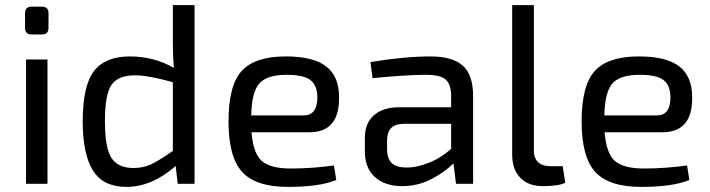

<svg xmlns="http://www.w3.org/2000/svg" viewBox="-20 -720 2781 752"><path d="M104 -694H144Q170 -694 170 -668V-611Q170 -585 144 -585H104Q78 -585 78 -611V-668Q78 -694 104 -694ZM166 0H82V-487H166Z M742 -700V0H676L668 -70Q575 12 475 12Q385 12 344.5 -51.5Q304 -115 304 -245Q304 -384 348 -441.5Q392 -499 488 -499Q583 -499 661 -454Q657 -498 657 -550V-700ZM657 -129V-398Q561 -425 508 -425Q443 -425 417 -388Q391 -351 391 -246Q391 -141 416.5 -101.5Q442 -62 503 -62Q541 -62 572 -76.5Q603 -91 657 -129Z M1192 -202H965Q972 -118 1006 -89Q1040 -60 1119 -60Q1202 -60 1288 -72L1297 -15Q1232 12 1108 12Q982 12 928.5 -46.5Q875 -105 875 -245Q875 -386 927 -442.5Q979 -499 1099 -499Q1208 -499 1258 -459.5Q1308 -420 1308 -340Q1310 -202 1192 -202ZM964 -268H1170Q1223 -268 1223 -340Q1222 -387 1195 -407Q1168 -427 1103 -427Q1026 -427 996 -393.5Q966 -360 964 -268Z M1439 -414 1431 -477Q1565 -499 1666 -499Q1751 -499 1792 -463.5Q1833 -428 1833 -343V0H1766L1756 -80Q1721 -45 1668.5 -18Q1616 9 1555 9Q1488 9 1448.5 -26.5Q1409 -62 1409 -127V-180Q1409 -237 1444.5 -268.5Q1480 -300 1544 -300H1747V-343Q1747 -389 1726 -408Q1705 -427 1648 -427Q1576 -427 1439 -414ZM1496 -168V-137Q1496 -99 1514 -81.5Q1532 -64 1572 -64Q1610 -63 1658.5 -82Q1707 -101 1747 -137V-235H1559Q1525 -234 1510.5 -217Q1496 -200 1496 -168Z M2071 -700V-134Q2070 -102 2087 -85.5Q2104 -69 2137 -69H2184L2194 -4Q2167 9 2105 9Q2050 9 2018 -23.5Q1986 -56 1986 -115V-700Z M2575 -202H2348Q2355 -118 2389 -89Q2423 -60 2502 -60Q2585 -60 2671 -72L2680 -15Q2615 12 2491 12Q2365 12 2311.5 -46.5Q2258 -105 2258 -245Q2258 -386 2310 -442.5Q2362 -499 2482 -499Q2591 -499 2641 -459.5Q2691 -420 2691 -340Q2693 -202 2575 -202ZM2347 -268H2553Q2606 -268 2606 -340Q2605 -387 2578 -407Q2551 -427 2486 -427Q2409 -427 2379 -393.5Q2349 -360 2347 -268Z"/></svg>

Font: Exo 2.0
Style: Regular
Weight: 400
Designer: Natanael Gama
Version: Version 1.001;PS 001.001;hotconv 1.0.70;makeotf.lib2.5.58329